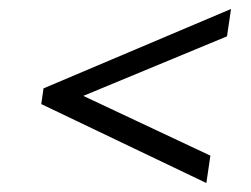

<svg xmlns="http://www.w3.org/2000/svg" viewBox="-20 -564 560 428"><path d="M495 -544 486 -483 141 -340 145 -360 449 -217 440 -156 72 -332 77 -367Z"/></svg>

Font: Pathway Extreme SemiCondensed Light
Style: Italic
Weight: 300
Width: 4
Italic angle: -8°
Version: Version 1.001;gftools[0.9.26]